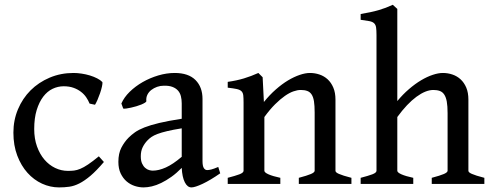

<svg xmlns="http://www.w3.org/2000/svg" viewBox="-20 -777 2079 811"><path d="M418.9 -92.8Q387.2 -55.7 362.1 -34.4Q336.9 -13.2 315.2 -2.2Q293.5 8.8 272.9 11.7Q252.4 14.6 229.5 14.6Q192.4 14.6 157.7 -1.2Q123 -17.1 96.2 -46.9Q69.3 -76.7 53 -119.6Q36.6 -162.6 36.6 -216.8Q36.6 -269.5 55.9 -315.4Q75.2 -361.3 109.1 -395.3Q143.1 -429.2 189.7 -449Q236.3 -468.8 290.5 -468.8Q306.6 -468.8 324.7 -466.1Q342.8 -463.4 359.6 -458.3Q376.5 -453.1 390.4 -446Q404.3 -439 412.6 -430.2Q413.6 -424.3 410.6 -411.1Q407.7 -397.9 402.6 -383.1Q397.5 -368.2 391.6 -354.7Q385.7 -341.3 381.3 -334.5L358.4 -339.4Q353 -353 344 -366.2Q335 -379.4 321.5 -389.6Q308.1 -399.9 290.3 -406.2Q272.5 -412.6 249 -412.6Q224.6 -412.6 202.1 -401.9Q179.7 -391.1 162.6 -368.7Q145.5 -346.2 135 -312.3Q124.5 -278.3 124.5 -231.9Q124.5 -191.4 136.2 -158.7Q147.9 -126 167.5 -103Q187 -80.1 212.9 -67.6Q238.8 -55.2 267.1 -55.2Q280.8 -55.2 293 -56.6Q305.2 -58.1 319.3 -64Q333.5 -69.8 352.1 -82.3Q370.6 -94.7 397.5 -116.7Z M625 -56.2Q650.4 -56.2 680.4 -69.6Q710.4 -83 747.6 -114.7V-234.9Q710.4 -229 686 -223.1Q661.6 -217.3 645.5 -211.2Q629.4 -205.1 619.9 -198.5Q610.4 -191.9 603 -184.1Q590.3 -170.9 582.5 -154.8Q574.7 -138.7 574.7 -116.7Q574.7 -98.1 580.1 -86.4Q585.4 -74.7 593.3 -67.9Q601.1 -61 609.9 -58.6Q618.7 -56.2 625 -56.2ZM910.2 -44.9Q868.7 -16.1 836.2 -0.7Q803.7 14.6 788.6 14.6Q771.5 14.6 760.5 -7.3Q749.5 -29.3 747.6 -67.9Q725.6 -45.4 703.6 -29.8Q681.6 -14.2 660.9 -4.2Q640.1 5.9 621.1 10.3Q602.1 14.6 586.4 14.6Q567.9 14.6 549.1 8.5Q530.3 2.4 514.9 -10.7Q499.5 -23.9 489.7 -44.4Q480 -64.9 480 -93.3Q480 -128.9 492.7 -153.3Q505.4 -177.7 523.4 -195.8Q535.2 -207.5 550.3 -218.3Q565.4 -229 590.1 -238.8Q614.7 -248.5 652.6 -257.6Q690.4 -266.6 747.6 -275.4V-340.3Q747.6 -356.4 744.1 -370.4Q740.7 -384.3 731.9 -394.3Q723.1 -404.3 708.5 -409.9Q693.8 -415.5 671.9 -415Q657.2 -415 643.6 -410.2Q629.9 -405.3 619.1 -397Q608.4 -388.7 602.5 -376.7Q596.7 -364.7 598.1 -350.1Q598.6 -347.2 592.5 -343.3Q586.4 -339.4 576.9 -335.4Q567.4 -331.5 555.9 -328.1Q544.4 -324.7 533.4 -322.3Q522.5 -319.8 513.4 -318.6Q504.4 -317.4 500.5 -318.4L492.7 -339.8Q503.9 -365.7 527.8 -389.2Q551.8 -412.6 582.5 -430.2Q613.3 -447.8 648.4 -458.3Q683.6 -468.8 717.8 -468.8Q775.9 -468.8 805.7 -439Q835.4 -409.2 835.4 -358.9V-96.7Q835.4 -76.2 840.8 -67.4Q846.2 -58.6 855 -58.6Q861.8 -58.6 872.1 -61Q882.3 -63.5 901.9 -71.8Z M1242.2 0V-25.9Q1277.3 -35.2 1293.2 -42Q1309.1 -48.8 1309.1 -55.7V-301.8Q1309.1 -330.6 1306.2 -349.1Q1303.2 -367.7 1296.1 -378.2Q1289.1 -388.7 1277.8 -392.8Q1266.6 -397 1250.5 -397Q1236.3 -397 1219.5 -391.1Q1202.6 -385.3 1183.3 -371.8Q1164.1 -358.4 1142.1 -336.7Q1120.1 -314.9 1096.7 -282.7V-55.7Q1096.7 -48.3 1114.5 -40.5Q1132.3 -32.7 1164.1 -25.9V0H941.9V-25.9Q974.1 -34.2 991.5 -40.8Q1008.8 -47.4 1008.8 -55.7V-343.8Q1008.8 -362.8 1007.6 -374Q1006.3 -385.3 1000 -391.6Q993.7 -397.9 980.2 -400.9Q966.8 -403.8 941.9 -406.7V-431.2Q979.5 -436.5 1010.3 -445.8Q1041 -455.1 1071.3 -468.8L1089.4 -450.7L1094.7 -346.2Q1118.7 -376 1144.8 -398.9Q1170.9 -421.9 1196.5 -437.3Q1222.2 -452.6 1246.1 -460.7Q1270 -468.8 1289.1 -468.8Q1310.1 -468.8 1329.6 -462.2Q1349.1 -455.6 1364 -441.9Q1378.9 -428.2 1387.9 -407Q1397 -385.7 1397 -356V-55.7Q1397 -52.2 1400.4 -49.1Q1403.8 -45.9 1411.6 -42.5Q1419.4 -39.1 1432.4 -34.9Q1445.3 -30.8 1464.4 -25.9V0Z M1803.7 0V-25.9Q1838.9 -35.2 1854.7 -42Q1870.6 -48.8 1870.6 -55.7V-299.3Q1870.6 -329.1 1867.2 -347.9Q1863.8 -366.7 1856.4 -377.7Q1849.1 -388.7 1837.6 -392.8Q1826.2 -397 1810.5 -397Q1778.3 -397 1739 -368.2Q1699.7 -339.4 1658.2 -282.7V-55.7Q1658.2 -48.3 1676 -40.5Q1693.8 -32.7 1725.6 -25.9V0H1503.4V-25.9Q1535.6 -34.2 1553 -40.8Q1570.3 -47.4 1570.3 -55.7V-628.9Q1570.3 -649.4 1568.6 -660.9Q1566.9 -672.4 1560.3 -678.7Q1553.7 -685.1 1540.3 -687.7Q1526.9 -690.4 1503.4 -693.4V-717.8Q1526.4 -721.7 1544.7 -725.6Q1563 -729.5 1578.9 -734.1Q1594.7 -738.8 1609.1 -744.1Q1623.5 -749.5 1639.2 -756.8L1658.2 -739.3V-350.1Q1681.6 -378.4 1707.5 -400.6Q1733.4 -422.9 1758.8 -438Q1784.2 -453.1 1807.9 -460.9Q1831.5 -468.8 1850.6 -468.8Q1871.6 -468.8 1891.1 -462.2Q1910.6 -455.6 1925.5 -441.9Q1940.4 -428.2 1949.5 -407Q1958.5 -385.7 1958.5 -356V-55.7Q1958.5 -52.2 1961.9 -49.1Q1965.3 -45.9 1973.1 -42.5Q1981 -39.1 1993.9 -34.9Q2006.8 -30.8 2025.9 -25.9V0Z"/></svg>

Font: Gentium Book Basic
Style: Regular
Weight: 400
Designer: J. Victor Gaultney and Annie Olsen
Foundry: SIL International
Version: Version 1.102; 2013; Maintenance release